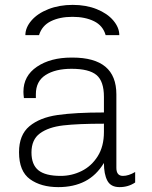

<svg xmlns="http://www.w3.org/2000/svg" viewBox="-20 -757 625 787"><path d="M457 -370V-69Q457 -36 484 -36Q507 -36 534 -52V-9Q506 10 470 10Q434 10 420 -16.5Q406 -43 406 -89Q375 -38 328.5 -14Q282 10 219 10Q148 10 103 -22.5Q58 -55 58 -133Q58 -204 100.5 -239.5Q143 -275 215.5 -285.5Q288 -296 406 -296V-360Q406 -424 375.5 -449.5Q345 -475 273 -475Q207 -475 167 -449.5Q127 -424 127 -371V-355H78Q76 -371 76 -381Q76 -446 131.5 -483.5Q187 -521 273 -521H277Q367 -521 412 -483.5Q457 -446 457 -370ZM109 -132Q109 -82 137.5 -59Q166 -36 229 -36Q274 -36 314.5 -56Q355 -76 380.5 -116.5Q406 -157 406 -216V-250Q300 -250 239.5 -243Q179 -236 144 -210.5Q109 -185 109 -132ZM469 -613H413Q402 -652 365.5 -670Q329 -688 277 -688Q225 -688 188.5 -670Q152 -652 140 -613H84Q84 -644 109 -673Q134 -702 178.5 -719.5Q223 -737 278 -737Q333 -737 376.5 -719.5Q420 -702 444.5 -673Q469 -644 469 -613Z"/></svg>

Font: Chivo Thin
Style: Regular
Weight: 100
Designer: Hector Gatti
Foundry: Omnibus-Type
Version: Version 1.007